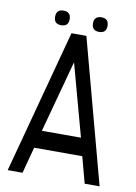

<svg xmlns="http://www.w3.org/2000/svg" viewBox="-82 -775 589 829"><g transform="rotate(10 212.0 -360.0)"><path d="M128.9 -720.2Q161.1 -720.2 161.1 -688Q161.1 -656.2 128.9 -656.2Q97.2 -656.2 97.2 -688Q97.2 -720.2 128.9 -720.2ZM295.4 -720.2Q327.1 -720.2 327.1 -688Q327.1 -656.2 295.4 -656.2Q263.2 -656.2 263.2 -688Q263.2 -720.2 295.4 -720.2ZM10.7 0 179.2 -629.9H244.6L413.6 0H348.1L317.4 -115.2H106.4L75.7 0ZM297.9 -192.9 211.9 -508.3 126.5 -192.9Z"/></g></svg>

Font: Fibel Sued LRS
Style: Regular
Weight: 400
Designer: Peter Wiegel
Foundry: Peter Wiegel
Version: Version 000.000